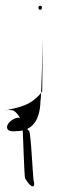

<svg xmlns="http://www.w3.org/2000/svg" viewBox="-26 -564 249 669"><path d="M-6 -180C2 -182 11 -180 16 -180C32 -178 53 -144 52 -123C54 -126 58 59 62 58C82 93 98 92 92 68C89 73 82 -108 75 -108C68 -112 66 -124 60 -136C52 -148 44 -154 36 -154C22 -152 5 -140 0 -128C-6 -112 6 -104 30 -107C86 -107 114 -144 115 -214C118 -212 123 -428 123 -428L121 -245C91 -206 60 -194 13 -184C7 -184 -2 -178 -6 -180ZM108 -537C108 -533 110 -530 114 -530C118 -530 120 -533 120 -537C121 -541 118 -544 114 -544C110 -544 108 -541 108 -537Z"/></svg>

Font: Zinc
Style: Regular
Weight: 400
Version: Version 1